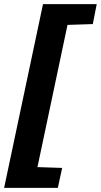

<svg xmlns="http://www.w3.org/2000/svg" viewBox="-24 -763 490 933"><path d="M-4 150 185 -743H446L427 -646L304 -642L158 49L278 53L257 150Z"/></svg>

Font: Saira
Style: Bold Italic
Weight: 700
Italic angle: -12°
Designer: Hector Gatti with collaboration of the Omnibus-Type team
Foundry: Omnibus-Type
Version: Version 1.100; ttfautohint (v1.8.3)